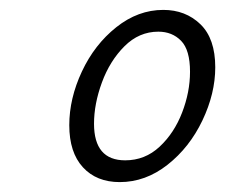

<svg xmlns="http://www.w3.org/2000/svg" viewBox="-20 -719 464 388"><path d="M120 -466Q120 -520 145.5 -574.5Q171 -629 215 -664Q259 -699 310 -699Q355 -699 385 -670Q415 -641 415 -583Q415 -530 389 -475.5Q363 -421 318.5 -386Q274 -351 222 -351Q175 -351 147.5 -381Q120 -411 120 -466ZM364 -574Q364 -618 346 -636.5Q328 -655 300 -655Q261 -655 231.5 -625.5Q202 -596 186 -552.5Q170 -509 170 -469Q170 -395 233 -395Q273 -395 302.5 -422.5Q332 -450 348 -491.5Q364 -533 364 -574Z"/></svg>

Font: Charmonman
Style: Regular
Weight: 400
Designer: Ekaluck Peanpanawate
Foundry: Cadson Demak Co.,Ltd.
Version: Version 1.000; ttfautohint (v1.6)